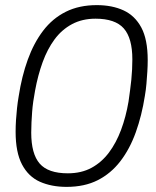

<svg xmlns="http://www.w3.org/2000/svg" viewBox="-20 -718 611 750"><path d="M240 12Q181 12 136 -8Q91 -28 66 -75.5Q41 -123 41 -203Q41 -226 42.5 -249Q44 -272 46.5 -295.5Q49 -319 53 -342Q65 -420 88.5 -485Q112 -550 148.5 -598Q185 -646 237 -672Q289 -698 358 -698Q418 -698 462.5 -677.5Q507 -657 532 -610.5Q557 -564 557 -483Q557 -461 555.5 -437.5Q554 -414 552 -390.5Q550 -367 546 -344Q534 -267 510.5 -201.5Q487 -136 450 -88Q413 -40 361.5 -14Q310 12 240 12ZM245 -41Q298 -41 337.5 -62.5Q377 -84 405.5 -122Q434 -160 453 -211Q472 -262 482 -321Q485 -343 488 -364.5Q491 -386 493 -406.5Q495 -427 496 -447Q497 -467 497 -486Q497 -569 463.5 -607Q430 -645 353 -645Q301 -645 261 -623.5Q221 -602 193 -564Q165 -526 146.5 -475Q128 -424 117 -364Q113 -343 110 -322Q107 -301 105.5 -280.5Q104 -260 103 -240Q102 -220 102 -200Q102 -117 135 -79Q168 -41 245 -41Z"/></svg>

Font: Archivo SemiBold ExtraLight
Style: Italic
Weight: 250
Italic angle: -10°
Version: Version 2.001